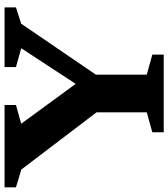

<svg xmlns="http://www.w3.org/2000/svg" viewBox="32 -770 738 842"><g transform="rotate(-90 401.0 -349.0)"><path d="M78.5 -624.5 0.5 -648V-698H361.5V-648L279.5 -625L478 -353.5L432 -352L610.5 -625L528 -648V-698H789.5V-648L718 -625L494.5 -297.5V-74.5L582.5 -50V0H242V-50L329.5 -74.5V-294.5Z"/></g></svg>

Font: Newsreader 9pt SemiBold
Style: Regular
Weight: 600
Designer: Hugues Gentile
Foundry: Production Type
Version: Version 1.003